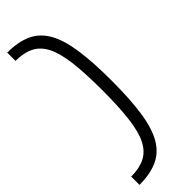

<svg xmlns="http://www.w3.org/2000/svg" viewBox="-302 -817 934 934"><g transform="rotate(-45 165.5 -350.0)"><path d="M9 -805Q83 -805 134 -782Q185 -759 215.5 -706.5Q246 -654 259 -566.5Q272 -479 272 -350Q272 -221 259 -133.5Q246 -46 215.5 6.5Q185 59 134 82Q83 105 9 105V48Q66 48 104.5 28.5Q143 9 165.5 -35.5Q188 -80 197.5 -157Q207 -234 207 -350Q207 -466 197.5 -543Q188 -620 165.5 -664.5Q143 -709 104.5 -728.5Q66 -748 9 -748Z"/></g></svg>

Font: Pathway Extreme 8pt Thin 12pt ExtraLight
Style: Regular
Weight: 250
Version: Version 1.001;gftools[0.9.26]